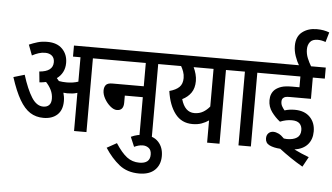

<svg xmlns="http://www.w3.org/2000/svg" viewBox="-68 -1015 2429 1403"><g transform="rotate(5 1146.5 -314.0)"><path d="M405 -211Q405 -145 367.5 -110.5Q330 -76 266 -76Q211 -76 168.5 -103Q126 -130 90.5 -191Q55 -252 22 -354L103 -378Q136 -273 172.5 -215.5Q209 -158 258 -158Q285 -158 300.5 -173.5Q316 -189 316 -220Q316 -255 301 -285Q286 -315 263 -339Q240 -334 215 -332L207 -411Q307 -419 307 -488Q307 -519 288 -535Q269 -551 238 -551Q214 -551 190.5 -543.5Q167 -536 143 -523L114 -600Q144 -613 175.5 -622.5Q207 -632 248 -632Q319 -632 358 -592Q397 -552 397 -490Q397 -452 381.5 -422.5Q366 -393 339 -374Q348 -364 356 -354Q383 -349 413 -349Q460 -349 498 -362V-541H443V-622H671V-541H589V0H498V-280Q480 -274 462 -272Q444 -270 424 -270Q412 -270 396 -272Q400 -258 402.5 -243Q405 -228 405 -211Z M658 -622H1150V-541H1068V0H977V-290H845V-238Q845 -180 796 -180Q773 -180 747.5 -201.5Q722 -223 704.5 -254Q687 -285 687 -314Q687 -339 699.5 -354.5Q712 -370 747 -370H977V-541H658Z M915 6Q962 -16 1011 -16Q1079 -16 1116 23.5Q1153 63 1153 127Q1153 191 1113 229.5Q1073 268 998 268Q911 268 852.5 221.5Q794 175 746 101L818 61Q862 129 901.5 159Q941 189 993 189Q1071 189 1071 124Q1071 90 1052 75.5Q1033 61 1009 61Q991 61 975.5 65.5Q960 70 945 77Z M1648 -622V-541H1565V0H1474V-163Q1451 -147 1422 -136.5Q1393 -126 1355 -126Q1275 -126 1228 -187Q1181 -248 1166 -352Q1214 -365 1238 -388.5Q1262 -412 1262 -455Q1262 -480 1254 -502Q1246 -524 1236 -541H1138V-622ZM1265 -301Q1292 -207 1362 -207Q1398 -207 1425.5 -223Q1453 -239 1474 -265V-541H1328Q1339 -518 1346 -492Q1353 -466 1353 -441Q1353 -389 1329.5 -355Q1306 -321 1265 -301Z M1795 -541V0H1704V-541H1635V-622H1878V-541Z M2077 -217Q2034 -217 1991 -199Q1956 -226 1928.5 -263.5Q1901 -301 1901 -349Q1901 -399 1933 -428Q1952 -444 1979.5 -453Q2007 -462 2058 -462H2111V-541H1865V-622H2290V-541H2202V-385H2048Q2027 -385 2016.5 -382.5Q2006 -380 1999 -373Q1989 -365 1989 -346Q1989 -327 1997.5 -312Q2006 -297 2017 -284Q2035 -290 2054.5 -292.5Q2074 -295 2091 -295Q2163 -295 2203 -254.5Q2243 -214 2243 -149Q2243 -91 2210.5 -53.5Q2178 -16 2114 -6Q2167 20 2223 41L2183 114Q2136 87 2092.5 57.5Q2049 28 2010 -2Q1961 -5 1930.5 -20Q1900 -35 1900 -69Q1900 -93 1914 -107Q1928 -121 1950 -121Q1968 -121 1988 -111.5Q2008 -102 2030 -79Q2042 -77 2053 -77Q2099 -77 2125.5 -94.5Q2152 -112 2152 -150Q2152 -181 2134 -199Q2116 -217 2077 -217ZM2097 -615Q2077 -648 2064 -686Q2051 -724 2051 -761Q2051 -829 2094 -862.5Q2137 -896 2200 -896Q2227 -896 2249.5 -892Q2272 -888 2293 -880L2272 -808Q2243 -819 2214 -819Q2175 -819 2158 -797Q2141 -775 2141 -743Q2141 -710 2153.5 -679Q2166 -648 2186 -615Z"/></g></svg>

Font: Noto Sans Condensed Medium
Style: Regular
Weight: 500
Width: 3
Designer: Monotype Design Team
Foundry: Monotype Imaging Inc.
Version: Version 2.013; ttfautohint (v1.8.4.7-5d5b)